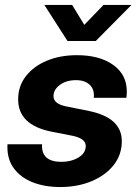

<svg xmlns="http://www.w3.org/2000/svg" viewBox="-20 -752 560 785"><path d="M226.6 12.7Q163.1 12.7 114.5 -6.3Q65.9 -25.4 38.1 -61.8Q10.3 -98.1 10.3 -149.9Q10.3 -152.8 10.3 -155.8Q10.3 -158.7 10.7 -162.1H151.9Q147.9 -90.3 231 -90.3Q271.5 -90.3 301 -108.2Q330.6 -126 330.6 -155.3Q330.6 -185.5 276.9 -196.8L189.5 -213.9Q54.2 -241.2 54.2 -345.7Q54.2 -399.9 85.9 -440.7Q117.7 -481.4 171.9 -503.9Q226.1 -526.4 294.4 -526.4Q387.2 -526.4 442.9 -486.6Q498.5 -446.8 498.5 -377.9Q498.5 -365.7 496.6 -352.1H363.3Q367.2 -385.7 347.2 -405Q327.1 -424.3 291 -424.3Q251 -424.3 224.9 -405Q198.7 -385.7 198.7 -358.9Q198.7 -328.1 248.5 -317.4L343.3 -298.3Q478 -271 478 -174.8Q478 -119.1 444.6 -76.9Q411.1 -34.7 354 -11Q296.9 12.7 226.6 12.7ZM274.9 -731.9 324.7 -650.4 403.3 -731.9H517.1V-731.4L371.6 -584.5H255.9L161.6 -731.4V-731.9Z"/></svg>

Font: Inter Display
Style: Bold Italic
Weight: 700
Italic angle: -9.39999°
Designer: Rasmus Andersson
Foundry: rsms
Version: Version 4.000;git-a52131595